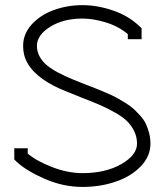

<svg xmlns="http://www.w3.org/2000/svg" viewBox="-20 -716 647 754"><path d="M481.9 -582Q445.3 -612.8 395.8 -627.9Q346.2 -643.1 304.2 -643.1Q228.5 -643.1 176.8 -610.6Q125 -578.1 125 -536.1Q125 -513.7 135.7 -493.9Q146.5 -474.1 164.3 -459.5Q182.1 -444.8 208.5 -430.9Q234.9 -417 262 -405.8Q289.1 -394.5 322.8 -381.3Q323.7 -381.3 324.2 -381.1Q324.7 -380.9 325.7 -380.6Q326.7 -380.4 327.1 -379.9Q351.1 -370.6 363.3 -365.7Q375.5 -360.8 399.4 -350.6Q423.3 -340.3 437 -332.8Q450.7 -325.2 471.2 -312.7Q491.7 -300.3 503.9 -289.1Q516.1 -277.8 530.5 -262Q544.9 -246.1 552.5 -230.2Q560.1 -214.4 565.4 -194.1Q570.8 -173.8 570.8 -151.9Q570.8 -102.5 533 -63Q495.1 -23.4 434.6 -2.7Q374 18.1 304.2 18.1Q228 18.1 155 -13.9Q82 -45.9 43.9 -82L36.1 -89.8V-133.8H88.9V-112.8Q124.5 -83 185.3 -59.6Q246.1 -36.1 304.2 -36.1Q394.5 -36.1 456.3 -71.5Q518.1 -106.9 518.1 -151.9Q518.1 -178.2 507.1 -200.7Q496.1 -223.1 479.5 -239.7Q462.9 -256.3 433.1 -273.2Q403.3 -290 376.2 -302Q349.1 -314 307.1 -330.1Q222.2 -363.3 193.4 -377.9Q91.3 -430.2 74.2 -503.4Q70.8 -519.5 70.8 -536.1Q70.8 -582.5 104.2 -619.6Q137.7 -656.7 190.7 -676.3Q243.7 -695.8 304.2 -695.8Q362.3 -695.8 423.8 -674.8Q485.4 -653.8 527.8 -612.8L536.1 -605V-562H481.9Z"/></svg>

Font: Rawengulk
Style: Demibold
Weight: 600
Version: Version 0.92